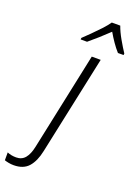

<svg xmlns="http://www.w3.org/2000/svg" viewBox="-318 -838 822 1151"><g transform="rotate(20 93.0 -262.5)"><path d="M-75 240Q-91 240 -107 237Q-123 234 -134 230V180Q-109 191 -77 191Q-41 191 -20 165.5Q1 140 11 92L143 -532H200L66 98Q52 166 19.5 203Q-13 240 -75 240ZM46 -616Q65 -634 92 -660.5Q119 -687 145 -715Q171 -743 186 -765H240Q252 -730 276 -688Q300 -646 320 -616L319 -606H283Q263 -628 243 -657Q223 -686 207 -714Q178 -686 146 -657.5Q114 -629 86 -606H45Z"/></g></svg>

Font: Noto Sans Light
Style: Italic
Weight: 300
Italic angle: -12°
Designer: Monotype Design Team
Foundry: Monotype Imaging Inc.
Version: Version 2.013; ttfautohint (v1.8.4.7-5d5b)